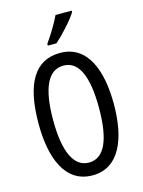

<svg xmlns="http://www.w3.org/2000/svg" viewBox="-138 -1115 827 1112"><g transform="rotate(-15 275.0 -559.5)"><path d="M405 -1027V-1036H308C287 -991 257 -941 219 -887V-876H271C312 -912 380 -985 405 -1027ZM501 -451C501 -656 438 -817 276 -817C126 -817 50 -696 50 -452C50 -249 111 -83 276 -83C438 -83 501 -245 501 -451ZM137 -451C137 -642 183 -741 276 -741C366 -741 412 -644 412 -451C412 -256 365 -160 275 -160C185 -160 137 -259 137 -451Z"/></g></svg>

Font: Noto Sans Kannada UI ExtraCondensed
Style: Regular
Weight: 400
Width: 2
Designer: Jelle Bosma - Monotype Design Team
Foundry: Monotype Imaging Inc.
Version: Version 2.005